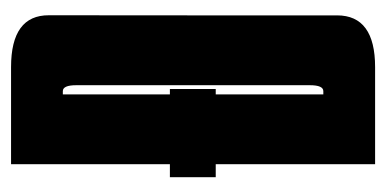

<svg xmlns="http://www.w3.org/2000/svg" viewBox="-200 -516 715 356"><g transform="rotate(-90 158.0 -337.5)"><path d="M8 -295.5H171.5V-380.5H8ZM32 0H212Q308 0 308 -70.5Q308 -141 308 -337.5Q308 -534.5 308.2 -604.8Q308.5 -675 212 -675H32ZM161.5 -96V-579H167.5Q178.5 -579 178.5 -554.2Q178.5 -529.5 178.5 -337.5Q178.5 -146 178.5 -121Q178.5 -96 167.5 -96Z"/></g></svg>

Font: Anybody UltraCondensed
Style: Bold
Weight: 700
Width: 1
Version: Version 1.113;gftools[0.9.25]